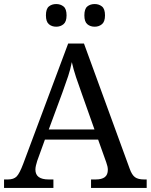

<svg xmlns="http://www.w3.org/2000/svg" viewBox="-20 -929 745 949"><path d="M0 0V-42H19Q48 -42 62.5 -57Q77 -72 95 -120L317 -714H395L621 -95Q632 -64 647.5 -53Q663 -42 692 -42H705V0H430V-42H453Q483 -42 498 -53.5Q513 -65 513 -90Q513 -98 511 -107Q509 -116 505 -127L465 -239H202L164 -134Q160 -122 157.5 -110.5Q155 -99 155 -91Q155 -66 171.5 -54Q188 -42 221 -42H244V0ZM221 -289H447L385 -464Q369 -508 356 -547Q343 -586 335 -622Q328 -586 317 -553Q306 -520 289 -473ZM448 -797Q426 -797 411.5 -809.5Q397 -822 397 -853Q397 -885 411.5 -897Q426 -909 448 -909Q469 -909 484 -897Q499 -885 499 -853Q499 -822 484 -809.5Q469 -797 448 -797ZM258 -797Q236 -797 221.5 -809.5Q207 -822 207 -853Q207 -885 221.5 -897Q236 -909 258 -909Q279 -909 294 -897Q309 -885 309 -853Q309 -822 294 -809.5Q279 -797 258 -797Z"/></svg>

Font: Noto Serif Test
Style: Regular
Weight: 400
Version: Version 1.000